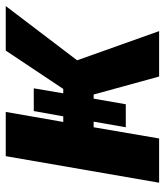

<svg xmlns="http://www.w3.org/2000/svg" viewBox="26 -586 560 651"><g transform="rotate(-90 305.5 -260.0)"><path d="M372 0H526L427 -278L611 -520H460L330 -325H315L332 -425H255L237 -325H218L252 -520H102L12 0H162L200 -222H219L200 -113H278L297 -222H311Z"/></g></svg>

Font: Fixel Text 20240404
Style: Bold Italic
Weight: 700
Width: 4
Italic angle: -10°
Designer: AlfaBravo + MacPaw
Foundry: Kyrylo Tkachov, Marchela Mozhyna, Serhii Makarenko, Maria Weinstein, Zakhar Kryvoshyya
Version: Version 1.211;Glyphs 3.2 (3225)